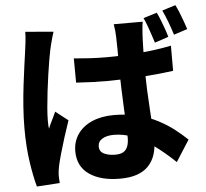

<svg xmlns="http://www.w3.org/2000/svg" viewBox="-60 -913 1119 1042"><g transform="rotate(-5 500.0 -391.5)"><path d="M359 -609Q403 -605 447 -602.5Q491 -600 536 -600Q628 -600 719.5 -608Q811 -616 890 -632V-495Q811 -484 719.5 -478Q628 -472 536 -471Q493 -471 448.5 -472.5Q404 -474 360 -477ZM749 -775Q746 -760 744.5 -743Q743 -726 742 -709Q741 -693 740 -666Q739 -639 738.5 -605Q738 -571 738 -533Q738 -461 740.5 -401Q743 -341 746.5 -291.5Q750 -242 752.5 -201.5Q755 -161 755 -126Q755 -84 743.5 -49.5Q732 -15 708 10.5Q684 36 645.5 49.5Q607 63 552 63Q447 63 385 19.5Q323 -24 323 -106Q323 -159 351 -199.5Q379 -240 430 -262Q481 -284 549 -284Q622 -284 682 -268.5Q742 -253 790 -227.5Q838 -202 875.5 -172.5Q913 -143 941 -116L867 0Q808 -56 753.5 -95.5Q699 -135 646 -156Q593 -177 538 -177Q500 -177 476 -162.5Q452 -148 452 -121Q452 -93 477 -81Q502 -69 537 -69Q566 -69 582 -78.5Q598 -88 605.5 -107.5Q613 -127 613 -155Q613 -180 611 -221.5Q609 -263 606.5 -314Q604 -365 602 -421Q600 -477 600 -533Q600 -591 599.5 -638.5Q599 -686 598 -707Q598 -718 596 -738.5Q594 -759 591 -775ZM262 -763Q258 -752 252.5 -732.5Q247 -713 242.5 -694.5Q238 -676 236 -667Q232 -649 226 -614Q220 -579 213.5 -534.5Q207 -490 201.5 -443.5Q196 -397 192.5 -355.5Q189 -314 189 -285Q189 -276 189.5 -263Q190 -250 192 -241Q198 -257 205 -271Q212 -285 219 -300Q226 -315 233 -330L301 -277Q286 -234 271.5 -188Q257 -142 245.5 -101.5Q234 -61 228 -33Q226 -23 224 -9Q222 5 222 14Q222 22 222.5 34Q223 46 224 58L99 66Q84 14 71.5 -69Q59 -152 59 -254Q59 -311 63.5 -372.5Q68 -434 75 -491Q82 -548 88.5 -595Q95 -642 99 -670Q102 -692 105.5 -721Q109 -750 109 -776ZM829 -817Q839 -797 848.5 -772.5Q858 -748 866.5 -724Q875 -700 880 -681L805 -656Q798 -678 790 -702Q782 -726 773.5 -749.5Q765 -773 755 -794ZM933 -849Q943 -830 953 -805Q963 -780 971.5 -756.5Q980 -733 986 -714L912 -690Q902 -722 888.5 -758.5Q875 -795 860 -826Z"/></g></svg>

Font: Noto Sans SC Thin ExtraBold
Style: Regular
Weight: 800
Version: Version 2.004-H2;hotconv 1.0.118;makeotfexe 2.5.65603